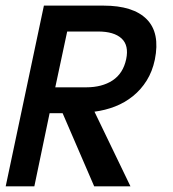

<svg xmlns="http://www.w3.org/2000/svg" viewBox="-44 -657 610 677"><path d="M416 0H288.1L176.8 -257.8H130.9L77.1 0H-23.9L110.8 -637.2H320.8Q425.8 -637.2 473.4 -589.1Q521 -541 502 -446.8Q493.2 -404.8 473.1 -372.8Q453.1 -340.8 424.6 -317.9Q396 -294.9 361.6 -281.5Q327.1 -268.1 289.1 -263.2ZM400.9 -448.2Q411.1 -497.1 384.5 -521.5Q357.9 -545.9 301.8 -545.9H192.9L150.9 -349.1H259.8Q315.9 -349.1 353 -373.5Q390.1 -397.9 400.9 -448.2Z"/></svg>

Font: Anonymous Pro
Style: Bold Italic
Weight: 700
Italic angle: -12°
Monospace: yes
Designer: Mark Simonson
Version: Version 1.003